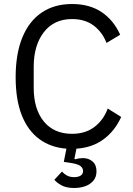

<svg xmlns="http://www.w3.org/2000/svg" viewBox="-20 -730 661 957"><path d="M339 -635Q249 -635 198.5 -569.5Q148 -504 148 -397V-293Q148 -186 198.5 -124.5Q249 -63 339 -63Q406 -63 451 -97.5Q496 -132 517 -189L584 -147Q553 -78 496.5 -36Q440 6 361 11L351 61L354 64Q364 61 374 59.5Q384 58 393 58Q422 58 441.5 75Q461 92 461 124Q461 152 445.5 170.5Q430 189 405 198Q380 207 350 207Q310 207 286 193.5Q262 180 251 166L289 125Q298 136 313 144.5Q328 153 350 153Q369 153 381.5 145.5Q394 138 394 122Q394 108 381 97.5Q368 87 326 81L298 77L311 11Q232 5 175 -37.5Q118 -80 88 -157Q58 -234 58 -345Q58 -462 91.5 -543.5Q125 -625 188 -667.5Q251 -710 339 -710Q426 -710 486 -670Q546 -630 579 -557L511 -516Q490 -570 447 -602.5Q404 -635 339 -635Z"/></svg>

Font: IBM Plex Sans Var
Style: Regular
Weight: 400
Designer: Mike Abbink, Paul van der Laan, Pieter van Rosmalen
Foundry: Bold Monday
Version: Version 3.000